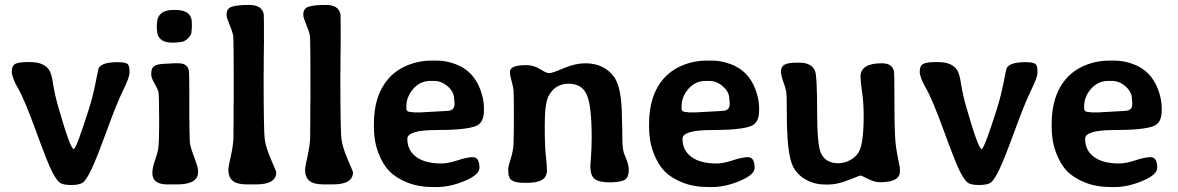

<svg xmlns="http://www.w3.org/2000/svg" viewBox="-20 -739 4729 771"><path d="M500 -445.8Q500 -428.7 474.1 -375.7Q448.2 -322.8 408 -212.2Q367.7 -101.6 346.2 -56.9Q324.7 -12.2 310.3 -4.2Q295.9 3.9 265.1 3.9Q234.4 3.9 221.4 -4.6Q208.5 -13.2 190.4 -47.1Q172.4 -81.1 125.2 -210.7Q78.1 -340.3 52.7 -384Q27.3 -427.7 27.3 -451.4Q27.3 -475.1 41.3 -482.4Q55.2 -489.7 89.8 -489.7H100.6Q156.7 -489.7 177.7 -457.5Q187 -443.8 193.4 -401.1Q199.7 -358.4 216.3 -301.8Q262.7 -140.6 275.9 -140.6Q286.1 -140.6 336.9 -300.8Q352.5 -349.6 363.8 -406.5Q375 -463.4 376 -464.8Q388.2 -489.3 451.7 -489.3Q480.5 -489.3 490.2 -483.4Q500 -477.5 500 -454.6Z M677.2 -699.2H684.6Q750.5 -699.2 750.5 -646.5V-627.9Q749 -620.6 749 -609.9Q749 -599.1 734.1 -584.2Q719.2 -569.3 696.3 -569.3L682.1 -567.9H668.5Q641.1 -567.9 626 -580.8Q610.8 -593.8 610.8 -615.7Q609.9 -619.6 609.9 -622.6L609.4 -631.8L609.9 -634.3Q609.9 -636.7 609.9 -639.2L610.8 -648.4Q610.8 -670.9 627.4 -685.1Q644 -699.2 677.2 -699.2ZM650.4 1.5Q591.8 1 591.8 -43.9Q591.8 -65.4 601.3 -91.8Q610.8 -118.2 615 -138.7Q619.1 -159.2 619.1 -258.5Q619.1 -357.9 616 -370.4Q612.8 -382.8 600.1 -404.8Q587.4 -426.8 587.4 -438.5V-444.3Q587.4 -468.3 603 -475.8Q618.7 -483.4 656.2 -483.4L676.8 -484.9H696.8Q732.4 -484.9 738.3 -456.1Q740.2 -446.8 740.2 -373.5V-269L740.7 -248.5V-213.9L741.7 -193.8Q742.2 -187 742.2 -170.7Q742.2 -154.3 758.8 -110.8Q775.4 -67.4 775.4 -53.2V-47.9Q775.4 1.5 690.9 1.5Z M1008.8 1.5H971.7Q931.2 1.5 914.1 -13.2Q897 -27.8 897 -57.1Q897 -64.5 901.4 -86.9L904.8 -102.1Q917.5 -157.7 917.5 -189.5V-230.5L918 -249V-315.4L918.5 -343.8V-391.1Q918.5 -573.7 917 -590.1Q915.5 -606.4 902.8 -637.5Q890.1 -668.5 890.1 -675.3V-683.6Q890.1 -704.6 910.9 -711.9Q931.6 -719.2 981.2 -719.2Q1030.8 -719.2 1039.1 -682.6Q1040 -678.2 1040 -563.5L1039.6 -553.7Q1039.6 -544.4 1039.6 -535.2L1039.1 -506.3V-459.5L1038.6 -440.9Q1038.6 -210.4 1043.2 -178.2Q1047.9 -146 1068.6 -97.9Q1089.4 -49.8 1089.4 -47.9Q1089.4 1.5 1008.8 1.5Z M1316.9 1.5H1279.8Q1239.3 1.5 1222.2 -13.2Q1205.1 -27.8 1205.1 -57.1Q1205.1 -64.5 1209.5 -86.9L1212.9 -102.1Q1225.6 -157.7 1225.6 -189.5V-230.5L1226.1 -249V-315.4L1226.6 -343.8V-391.1Q1226.6 -573.7 1225.1 -590.1Q1223.6 -606.4 1210.9 -637.5Q1198.2 -668.5 1198.2 -675.3V-683.6Q1198.2 -704.6 1219 -711.9Q1239.7 -719.2 1289.3 -719.2Q1338.9 -719.2 1347.2 -682.6Q1348.1 -678.2 1348.1 -563.5L1347.7 -553.7Q1347.7 -544.4 1347.7 -535.2L1347.2 -506.3V-459.5L1346.7 -440.9Q1346.7 -210.4 1351.3 -178.2Q1356 -146 1376.7 -97.9Q1397.5 -49.8 1397.5 -47.9Q1397.5 1.5 1316.9 1.5Z M1805.2 -321.8V-324.7L1804.7 -327.6V-333Q1803.7 -338.9 1803.7 -341.3Q1803.7 -369.6 1778.3 -391.8Q1752.9 -414.1 1723.1 -414.1H1708.5Q1667.5 -414.1 1639.6 -382.3Q1611.8 -350.6 1611.8 -311.5V-303.7Q1611.8 -289.1 1630.9 -289.1L1643.1 -287.6H1673.8L1676.3 -288.1L1765.6 -293L1775.9 -293.9Q1805.2 -293.9 1805.2 -321.8ZM1615.7 -181.6Q1615.7 -135.3 1651.4 -108.9Q1687 -82.5 1752.9 -82.5Q1778.3 -82.5 1817.4 -95.2Q1856.4 -107.9 1878.4 -107.9Q1905.3 -107.9 1905.3 -64.9Q1905.3 -37.6 1846.4 -12.7Q1787.6 12.2 1732.4 12.2H1721.2Q1661.1 12.2 1615.5 -6.1Q1569.8 -24.4 1543 -52.2Q1516.1 -80.1 1498.8 -126.5Q1481.4 -172.9 1481.4 -229.5V-241.2Q1481.4 -356.4 1539.6 -422.9Q1570.3 -458 1616.2 -476.8Q1662.1 -495.6 1712.9 -495.6H1735.8Q1770.5 -495.6 1808.1 -481.9Q1880.9 -455.6 1909.2 -378.4Q1923.3 -339.8 1923.3 -305.7V-294.9Q1923.3 -245.6 1891.1 -232.9Q1850.6 -216.8 1733.2 -216.8Q1615.7 -216.8 1615.7 -181.6Z M2330.1 -484.9Q2406.2 -484.9 2446.3 -429.7Q2477.5 -385.7 2477.5 -260.7L2478.5 -232.4L2479 -190.4Q2479 -146 2484.9 -125.5L2497.6 -93.8Q2504.9 -73.2 2504.9 -58.6Q2504.9 -24.4 2486.3 -15.6Q2467.8 -6.8 2427.2 -6.8Q2386.7 -6.8 2368.7 -19.8Q2350.6 -32.7 2350.6 -72.8Q2350.6 -76.7 2353.3 -110.8Q2356 -145 2356 -187.5Q2356 -313.5 2336.4 -358.2Q2316.9 -402.8 2263.4 -402.8Q2210 -402.8 2183.6 -355Q2167.5 -326.2 2167.5 -237.5Q2167.5 -148.9 2171.9 -113.8Q2176.3 -78.1 2176.3 -53.7Q2176.3 -4.9 2098.6 -4.9H2085.4Q2050.8 -4.9 2035.9 -14.4Q2021 -23.9 2021 -49.3V-62Q2021 -70.8 2030.8 -101.3Q2040.5 -131.8 2042 -159.4Q2043.5 -187 2043.5 -275.9Q2043.5 -364.7 2042 -378.2Q2040.5 -391.6 2034.2 -413.8Q2027.8 -436 2027.8 -450.7Q2027.8 -477.5 2092.8 -477.5Q2124 -477.5 2148.7 -461.4Q2173.3 -445.3 2185.5 -445.3Q2197.8 -445.3 2243.9 -465.1Q2290 -484.9 2330.1 -484.9Z M2910.2 -321.8V-324.7L2909.7 -327.6V-333Q2908.7 -338.9 2908.7 -341.3Q2908.7 -369.6 2883.3 -391.8Q2857.9 -414.1 2828.1 -414.1H2813.5Q2772.5 -414.1 2744.6 -382.3Q2716.8 -350.6 2716.8 -311.5V-303.7Q2716.8 -289.1 2735.8 -289.1L2748 -287.6H2778.8L2781.2 -288.1L2870.6 -293L2880.9 -293.9Q2910.2 -293.9 2910.2 -321.8ZM2720.7 -181.6Q2720.7 -135.3 2756.3 -108.9Q2792 -82.5 2857.9 -82.5Q2883.3 -82.5 2922.4 -95.2Q2961.4 -107.9 2983.4 -107.9Q3010.3 -107.9 3010.3 -64.9Q3010.3 -37.6 2951.4 -12.7Q2892.6 12.2 2837.4 12.2H2826.2Q2766.1 12.2 2720.5 -6.1Q2674.8 -24.4 2647.9 -52.2Q2621.1 -80.1 2603.8 -126.5Q2586.4 -172.9 2586.4 -229.5V-241.2Q2586.4 -356.4 2644.5 -422.9Q2675.3 -458 2721.2 -476.8Q2767.1 -495.6 2817.9 -495.6H2840.8Q2875.5 -495.6 2913.1 -481.9Q2985.8 -455.6 3014.2 -378.4Q3028.3 -339.8 3028.3 -305.7V-294.9Q3028.3 -245.6 2996.1 -232.9Q2955.6 -216.8 2838.1 -216.8Q2720.7 -216.8 2720.7 -181.6Z M3593.8 -50.8Q3593.8 -7.3 3514.6 -7.3Q3490.7 -7.3 3465.3 -20.8Q3439.9 -34.2 3434.1 -34.2L3382.3 -14.2Q3340.8 2 3307.1 2H3293.9Q3252.4 2 3218.3 -16.4Q3184.1 -34.7 3166 -67.4Q3139.6 -114.7 3139.6 -281.2Q3139.6 -356.4 3137.2 -371.1Q3134.8 -385.7 3125.5 -410.6Q3116.2 -435.5 3116.2 -453.1Q3116.2 -470.7 3129.9 -479Q3143.6 -487.3 3177.2 -487.3H3190.4Q3239.3 -487.3 3252.9 -454.1Q3261.2 -434.1 3261.2 -295.4Q3261.2 -156.7 3276.4 -124.5Q3295.4 -83.5 3345.7 -83.5Q3371.6 -83.5 3395.3 -96.7Q3418.9 -109.9 3430.2 -131.8Q3448.2 -166.5 3448.2 -274.4Q3448.2 -324.2 3441.9 -368.7Q3435.5 -413.1 3435.5 -431.2Q3435.5 -484.9 3521 -484.9Q3563 -484.9 3569.8 -452.6Q3571.8 -443.4 3571.8 -314.9Q3571.8 -186.5 3578.6 -145Q3585.4 -103.5 3589.6 -85.2Q3593.8 -66.9 3593.8 -61.5Z M4146 -445.8Q4146 -428.7 4120.1 -375.7Q4094.2 -322.8 4054 -212.2Q4013.7 -101.6 3992.2 -56.9Q3970.7 -12.2 3956.3 -4.2Q3941.9 3.9 3911.1 3.9Q3880.4 3.9 3867.4 -4.6Q3854.5 -13.2 3836.4 -47.1Q3818.4 -81.1 3771.2 -210.7Q3724.1 -340.3 3698.7 -384Q3673.3 -427.7 3673.3 -451.4Q3673.3 -475.1 3687.3 -482.4Q3701.2 -489.7 3735.8 -489.7H3746.6Q3802.7 -489.7 3823.7 -457.5Q3833 -443.8 3839.4 -401.1Q3845.7 -358.4 3862.3 -301.8Q3908.7 -140.6 3921.9 -140.6Q3932.1 -140.6 3982.9 -300.8Q3998.5 -349.6 4009.8 -406.5Q4021 -463.4 4022 -464.8Q4034.2 -489.3 4097.7 -489.3Q4126.5 -489.3 4136.2 -483.4Q4146 -477.5 4146 -454.6Z M4526.9 -321.8V-324.7L4526.4 -327.6V-333Q4525.4 -338.9 4525.4 -341.3Q4525.4 -369.6 4500 -391.8Q4474.6 -414.1 4444.8 -414.1H4430.2Q4389.2 -414.1 4361.3 -382.3Q4333.5 -350.6 4333.5 -311.5V-303.7Q4333.5 -289.1 4352.5 -289.1L4364.7 -287.6H4395.5L4397.9 -288.1L4487.3 -293L4497.6 -293.9Q4526.9 -293.9 4526.9 -321.8ZM4337.4 -181.6Q4337.4 -135.3 4373 -108.9Q4408.7 -82.5 4474.6 -82.5Q4500 -82.5 4539.1 -95.2Q4578.1 -107.9 4600.1 -107.9Q4627 -107.9 4627 -64.9Q4627 -37.6 4568.1 -12.7Q4509.3 12.2 4454.1 12.2H4442.9Q4382.8 12.2 4337.2 -6.1Q4291.5 -24.4 4264.6 -52.2Q4237.8 -80.1 4220.5 -126.5Q4203.1 -172.9 4203.1 -229.5V-241.2Q4203.1 -356.4 4261.2 -422.9Q4292 -458 4337.9 -476.8Q4383.8 -495.6 4434.6 -495.6H4457.5Q4492.2 -495.6 4529.8 -481.9Q4602.5 -455.6 4630.9 -378.4Q4645 -339.8 4645 -305.7V-294.9Q4645 -245.6 4612.8 -232.9Q4572.3 -216.8 4454.8 -216.8Q4337.4 -216.8 4337.4 -181.6Z"/></svg>

Font: Averia Libre
Style: Bold
Weight: 700
Version: Version 1.002